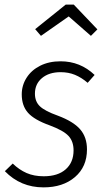

<svg xmlns="http://www.w3.org/2000/svg" viewBox="-20 -799 458 830"><path d="M389 -475 359 -441Q332 -464 304 -475.5Q276 -487 242 -487Q192 -487 161.5 -461.5Q131 -436 131 -394Q131 -360 152.5 -339.5Q174 -319 230 -299Q297 -274 326.5 -240Q356 -206 356 -153Q356 -78 304 -33.5Q252 11 168 11Q69 11 1 -59L35 -92Q63 -65 95 -51Q127 -37 169 -37Q230 -37 264 -67Q298 -97 298 -149Q298 -188 276 -211.5Q254 -235 195 -257Q128 -281 101 -311.5Q74 -342 74 -391Q74 -430 95 -463Q116 -496 154 -515Q192 -534 242 -534Q327 -534 389 -475ZM157 -644 132 -673 264 -779H299L401 -672L373 -644L277 -728Z"/></svg>

Font: Fira Sans Condensed Light
Style: Italic
Weight: 300
Width: 3
Italic angle: -8°
Designer: Carrois Corporate & Edenspiekermann AG
Foundry: Carrois Corporate GbR & Edenspiekermann AG
Version: Version 4.203